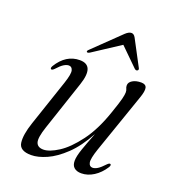

<svg xmlns="http://www.w3.org/2000/svg" viewBox="-121 -731 750 833"><g transform="rotate(20 254.0 -314.5)"><path d="M452.5 -73Q458.5 -70 452 -58.5Q431.5 -26.5 403.8 -9Q376 8.5 347 8.5Q326 8.5 314 -1.8Q302 -12 302 -33Q302 -54 314.5 -89.8Q327 -125.5 345.5 -172.5Q309 -105.5 267.5 -66Q226 -26.5 186.5 -9Q147 8.5 115.5 8.5Q62.5 8.5 57.5 -27Q52.5 -62.5 73 -123L145 -336.5Q160 -381.5 155.8 -397.2Q151.5 -413 137.5 -413Q127.5 -413 115 -405.5Q102.5 -398 84 -377.5Q75.5 -369 70.5 -371Q64.5 -374 71 -386Q111 -451 174.5 -451Q244 -451 211.5 -354L135.5 -127Q117 -72.5 123.8 -52.2Q130.5 -32 157.5 -32Q185 -32 226 -58.2Q267 -84.5 309.2 -141Q351.5 -197.5 382 -287.5Q399.5 -338 404.2 -357.5Q409 -377 409 -387Q409 -397 405.8 -403Q402.5 -409 402.5 -418Q402.5 -432 418 -441.5Q433.5 -451 458 -451Q479 -451 482.8 -436Q486.5 -421 474.5 -387.5L379 -112Q363 -65 366.5 -48Q370 -31 385 -31Q395 -31 407.5 -38.5Q420 -46 439 -66.5Q447.5 -75 452.5 -73ZM424 -494.5Q418 -491 411 -497L328.5 -578L204.5 -497Q194.5 -491 190.5 -494.5Q187 -499 195.5 -506.5L317.5 -624.5Q332.5 -638.5 344.5 -638.5Q356 -638.5 363.5 -624.5L426 -506.5Q430.5 -499 424 -494.5Z"/></g></svg>

Font: Fraunces 72pt S000 Light
Style: Italic
Weight: 300
Italic angle: -16°
Version: Version 1.000; ttfautohint (v1.8.3)